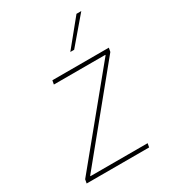

<svg xmlns="http://www.w3.org/2000/svg" viewBox="-188 -880 884 983"><g transform="rotate(-30 254.5 -389.0)"><path d="M31.2 0 35.5 -22.7 443.2 -519.9V-522.7H139.2L143.5 -545.5H477.3L473 -522.7L66.8 -25.6V-22.7H404.8L400.6 0ZM295.5 -625 420.5 -778.4H448.9L318.2 -625Z"/></g></svg>

Font: Inter UI Thin
Style: Italic
Weight: 100
Italic angle: -9.39999°
Designer: Rasmus Andersson
Foundry: rsms
Version: 3.2;8d6f07862